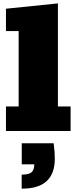

<svg xmlns="http://www.w3.org/2000/svg" viewBox="-20 -782 457 1146"><path d="M15.6 0V-146.5H91.3V-596.7H15.6V-730L325.7 -761.7V-146.5H401.4V0ZM109.4 344.2V260.3Q153.3 260.3 168.9 245.8Q184.6 231.4 184.6 198.7H109.9V73.2H300.3Q304.2 104.5 305.7 124.8Q307.1 145 307.1 165.5Q307.1 253.9 258.5 299.1Q210 344.2 109.4 344.2Z"/></svg>

Font: Bevan
Style: Regular
Weight: 400
Designer: Vernon Adams
Foundry: Vernon Adams
Version: Version 2.100; ttfautohint (v1.8.3)